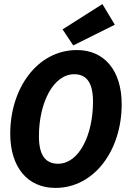

<svg xmlns="http://www.w3.org/2000/svg" viewBox="-20 -909 640 941"><path d="M251.1 12C443.7 12 576.4 -174 576.4 -398.2C576.4 -562.8 491.9 -663.7 357.2 -663.7C163.9 -663.7 30.2 -477.6 30.2 -253.5C30.2 -89.1 115.7 12 251.1 12ZM264.6 -106.5C200.6 -106.5 170.8 -151.4 170.8 -241.1C170.8 -406.8 242.1 -545.2 343.7 -545.2C406.6 -545.2 435.8 -500.6 435.8 -410.8C435.8 -244.9 366.2 -106.5 264.6 -106.5ZM339 -686.4 542.7 -787.8 481.9 -889 286.6 -765 339 -686.4Z"/></svg>

Font: Source Code Variable
Style: Italic
Weight: 400
Italic angle: -11°
Monospace: yes
Designer: Paul D. Hunt, Teo Tuominen
Foundry: Adobe Systems Incorporated
Version: Version 1.005;PS 1.0;hotconv 16.6.54;makeotf.lib2.5.65590